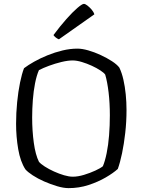

<svg xmlns="http://www.w3.org/2000/svg" viewBox="-20 -971 735 991"><path d="M334 0Q308 0 274.5 -10Q241 -20 208 -34.5Q175 -49 149 -66Q123 -83 111 -97Q85 -137 74 -201Q63 -265 63 -332Q63 -388 68.5 -443.5Q74 -499 83.5 -545Q93 -591 104 -619Q125 -635 156 -652.5Q187 -670 225 -685.5Q263 -701 302.5 -710.5Q342 -720 380 -720Q404 -720 435.5 -711Q467 -702 499.5 -687Q532 -672 558 -655Q584 -638 596 -622Q609 -595 617 -559.5Q625 -524 629 -484Q633 -444 633 -403Q633 -343 626.5 -285.5Q620 -228 610 -180Q600 -132 588 -99Q565 -78 525.5 -55Q486 -32 437 -16Q388 0 334 0ZM356 -59Q382 -59 413.5 -68.5Q445 -78 472 -90.5Q499 -103 511 -113Q522 -139 530.5 -180.5Q539 -222 543 -272.5Q547 -323 547 -376Q547 -439 540.5 -494Q534 -549 523 -586Q517 -595 498 -607.5Q479 -620 454 -631.5Q429 -643 402.5 -651Q376 -659 355 -659Q330 -659 297 -651Q264 -643 233 -631.5Q202 -620 181 -609Q169 -582 161 -541.5Q153 -501 149.5 -455Q146 -409 146 -364Q146 -296 154.5 -234Q163 -172 181 -136Q190 -125 211 -111.5Q232 -98 258.5 -86Q285 -74 310.5 -66.5Q336 -59 356 -59ZM284 -768Q274 -772 266.5 -778.5Q259 -785 256 -790Q291 -837 323 -873Q355 -909 379.5 -930Q404 -951 413 -951Q420 -951 431 -942.5Q442 -934 452.5 -922Q463 -910 467 -897Z"/></svg>

Font: Texturina 12pt ExtraLight
Style: Regular
Weight: 250
Designer: Guillermo Torres Carreño
Foundry: Omnibus-Type
Version: Version 1.002